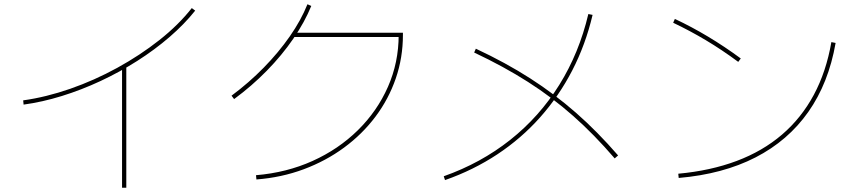

<svg xmlns="http://www.w3.org/2000/svg" viewBox="-20 -823 4040 903"><path d="M89 -351Q197 -366 310.5 -405.5Q424 -445 531.5 -504Q639 -563 729.5 -634.5Q820 -706 882 -785L898 -773Q847 -709 777.5 -649Q708 -589 625.5 -536.5Q543 -484 453 -442Q363 -400 271 -371.5Q179 -343 91 -331ZM554 60V-511H574V60Z M1184 1Q1328 -11 1450 -66Q1572 -121 1663 -210.5Q1754 -300 1804.5 -414.5Q1855 -529 1855 -659L1865 -649H1360V-669H1875V-659Q1875 -552 1841.5 -454.5Q1808 -357 1746 -274.5Q1684 -192 1598.5 -129Q1513 -66 1408.5 -27Q1304 12 1186 21ZM1069 -373Q1151 -434 1220.5 -505Q1290 -576 1343 -652Q1396 -728 1426 -803L1444 -795Q1413 -719 1359.5 -641Q1306 -563 1235 -490.5Q1164 -418 1081 -357Z M2067 6Q2242 -56 2379.5 -165Q2517 -274 2610.5 -424Q2704 -574 2747 -757L2767 -753Q2734 -613 2671.5 -492Q2609 -371 2520.5 -271.5Q2432 -172 2319.5 -97.5Q2207 -23 2073 24ZM2871 -78Q2775 -190 2676 -277.5Q2577 -365 2463.5 -437.5Q2350 -510 2210 -576L2218 -594Q2359 -528 2473.5 -454.5Q2588 -381 2688.5 -293Q2789 -205 2887 -92Z M3170 -6Q3322 -20 3444.5 -66Q3567 -112 3658 -190Q3749 -268 3807.5 -377Q3866 -486 3890 -625L3910 -621Q3877 -432 3781.5 -296.5Q3686 -161 3533 -82.5Q3380 -4 3172 14ZM3452 -532Q3375 -589 3299.5 -634Q3224 -679 3146 -716L3154 -734Q3312 -660 3464 -548Z"/></svg>

Font: M PLUS 1 Thin
Style: Regular
Weight: 100
Designer: Coji Morishita
Foundry: UNDERFOREST DESIGN
Version: Version 1.001